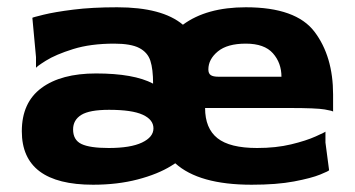

<svg xmlns="http://www.w3.org/2000/svg" viewBox="-20 -498 976 528"><path d="M896 -238V-191Q896 -193 873 -197Q850 -201 776 -201H544Q544 -145 578 -118Q612 -91 687 -91Q739 -91 780.5 -101Q822 -111 848.5 -123Q875 -135 875 -136V-106L885 -30Q885 -28 860.5 -18Q836 -8 788.5 1Q741 10 672 10Q527 10 462 -49L451 -42Q414 -19 358.5 -4.5Q303 10 236 10Q40 10 40 -137Q40 -216 94 -256Q148 -296 244 -296Q348 -296 401 -268Q401 -308 393.5 -331Q386 -354 363 -366Q340 -378 294 -378Q229 -378 181 -363Q133 -348 106 -331Q79 -314 79 -311V-341L69 -449Q69 -450 99.5 -457.5Q130 -465 181.5 -471.5Q233 -478 302 -478Q426 -478 483 -430Q548 -478 656 -478Q794 -478 845 -410.5Q896 -343 896 -238ZM754 -287Q754 -325 730.5 -351.5Q707 -378 656 -378Q605 -378 579 -356.5Q553 -335 553 -307Q553 -296 559.5 -291.5Q566 -287 581 -287H729ZM402 -145Q402 -169 372.5 -182.5Q343 -196 280 -196Q226 -196 203.5 -182Q181 -168 181 -142Q181 -113 204 -102Q227 -91 279 -91Q339 -91 370.5 -106Q402 -121 402 -145Z"/></svg>

Font: Red Rose Bold
Style: Regular
Weight: 700
Designer: jaikishan Patel
Version: Version 1.000